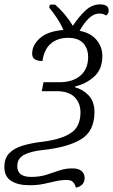

<svg xmlns="http://www.w3.org/2000/svg" viewBox="-65 -681 517 878"><path d="M282 177Q277 159 268 150.5Q259 142 240 142Q214 142 188.5 148Q163 154 134.5 160Q106 166 69 166Q18 166 -13.5 146.5Q-45 127 -45 82Q-45 43 -23 20Q-1 -3 38.5 -15Q78 -27 131 -33Q216 -44 259.5 -73Q303 -102 303 -167Q303 -210 276 -237Q249 -264 195 -264H126L134 -305H207Q268 -305 303 -335.5Q338 -366 338 -420Q338 -459 315.5 -483.5Q293 -508 246 -508Q199 -508 168 -482Q137 -456 129 -402Q108 -402 95 -409.5Q82 -417 82 -436Q82 -474 117 -506Q152 -538 225 -544Q213 -572 195 -599Q177 -626 160 -646L163 -660H187Q209 -641 230.5 -615.5Q252 -590 268 -563Q298 -608 327.5 -634.5Q357 -661 393 -661Q432 -661 432 -632Q432 -618 420 -610Q408 -619 390 -619Q363 -619 340.5 -596.5Q318 -574 299 -540Q349 -531 376 -499Q403 -467 403 -425Q403 -364 365.5 -330.5Q328 -297 279 -286L278 -282Q315 -272 341 -244Q367 -216 367 -169Q367 -81 305.5 -44Q244 -7 131 5Q74 11 44 27.5Q14 44 14 79Q14 128 77 128Q116 128 146.5 118.5Q177 109 205 99Q233 89 266 89Q295 89 308.5 101.5Q322 114 322 132Q322 169 282 177Z"/></svg>

Font: Noto Serif SemiCondensed Light
Style: Italic
Weight: 300
Width: 4
Italic angle: -12°
Designer: Monotype Design Team
Foundry: Monotype Imaging Inc.
Version: Version 2.013; ttfautohint (v1.8.4.7-5d5b)